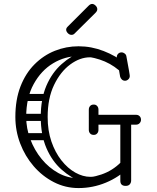

<svg xmlns="http://www.w3.org/2000/svg" viewBox="-20 -945 795 975"><path d="M618 -1Q591 -1 591 -27V-330Q591 -356 618 -356Q646 -356 646 -332V-29Q646 -17 639 -9Q632 -1 618 -1ZM471 -312Q461 -312 453.5 -319.5Q446 -327 446 -337Q446 -348 453.5 -355Q461 -362 471 -362H671Q682 -362 689 -355Q696 -348 696 -337Q696 -327 689 -319.5Q682 -312 671 -312ZM615 -535Q605 -535 598.5 -541.5Q592 -548 590 -556Q582 -604 578 -624.5Q574 -645 573.5 -650Q573 -655 573 -655Q573 -665 580 -672Q587 -679 597 -679Q606 -679 613.5 -673Q621 -667 622 -658Q631 -610 634.5 -589.5Q638 -569 638.5 -564.5Q639 -560 639 -559Q639 -549 631.5 -542Q624 -535 615 -535ZM226 -252Q226 -243 221 -238Q216 -233 209 -233H114Q98 -233 98 -252Q98 -269 115 -269H209Q226 -269 226 -252ZM224 -451Q224 -442 219 -437Q214 -432 207 -432H112Q96 -432 96 -451Q96 -468 113 -468H207Q224 -468 224 -451ZM218 -350Q218 -341 213 -336Q208 -331 201 -331H106Q90 -331 90 -350Q90 -367 107 -367H201Q218 -367 218 -350ZM400 -18Q341 -41 292.5 -84Q244 -127 215.5 -193.5Q187 -260 187 -351Q187 -443 215.5 -509.5Q244 -576 293 -619.5Q342 -663 401 -685L442 -654Q441 -654 439.5 -654Q438 -654 437 -654Q386 -654 336.5 -617.5Q287 -581 254.5 -513.5Q222 -446 222 -351Q222 -282 241 -226.5Q260 -171 292 -130.5Q324 -90 362.5 -68.5Q401 -47 439 -47Q449 -47 461 -49ZM379 10Q312 10 253.5 -20Q195 -50 151 -101Q107 -152 82.5 -216.5Q58 -281 58 -351Q58 -439 84 -506Q110 -573 155.5 -618.5Q201 -664 258.5 -687Q316 -710 379 -710Q444 -710 506 -686Q568 -662 618 -622Q631 -612 631 -598Q631 -584 622 -578Q618 -575 612 -575Q605 -575 597 -580Q589 -585 583 -589Q540 -625 486.5 -642.5Q433 -660 379 -660Q310 -660 249.5 -623.5Q189 -587 151 -518Q113 -449 113 -351Q113 -293 134 -237.5Q155 -182 191.5 -137.5Q228 -93 276 -66.5Q324 -40 379 -40Q439 -40 495 -59Q551 -78 594 -121Q599 -126 605 -133.5Q611 -141 617 -141Q628 -141 635 -135Q644 -129 644 -116Q644 -105 633 -94Q584 -45 517.5 -17.5Q451 10 379 10ZM456 -414Q467 -414 473 -407Q480 -400 480 -388V-339Q480 -328 474 -320Q467 -313 456 -313Q444 -313 437 -320Q431 -328 431 -339V-388Q431 -400 438 -407Q444 -414 456 -414ZM456 -260Q444 -260 438 -267Q431 -274 431 -286V-335Q431 -347 437 -354Q444 -361 456 -361Q467 -361 474 -354Q480 -347 480 -335V-286Q480 -274 473 -267Q467 -260 456 -260ZM358 -774Q352 -768 343 -768Q333 -768 325 -776Q316 -785 316 -794Q316 -802 323 -809L430 -916Q439 -925 448 -925Q457 -925 466 -916Q474 -908 474 -898Q474 -889 465 -880Z"/></svg>

Font: Agu Display Uzo
Style: Regular
Weight: 400
Designer: Oluwaseun Badejo
Version: Version 1.103